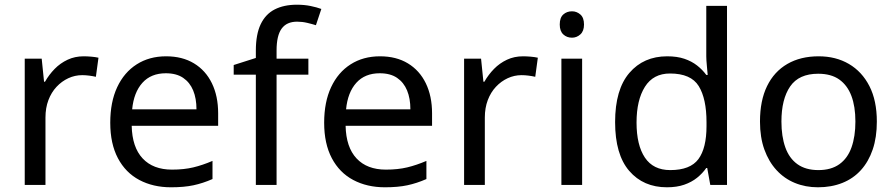

<svg xmlns="http://www.w3.org/2000/svg" viewBox="-20 -785 3796 815"><path d="M335 -546Q350 -546 367.5 -544.5Q385 -543 398 -540L387 -459Q374 -462 358.5 -464Q343 -466 329 -466Q298 -466 270 -453Q242 -440 220 -416.5Q198 -393 185.5 -360Q173 -327 173 -286V0H85V-536H157L167 -438H171Q188 -468 212 -492.5Q236 -517 267 -531.5Q298 -546 335 -546Z M685 -546Q754 -546 803.5 -516Q853 -486 879.5 -431.5Q906 -377 906 -304V-251H539Q541 -160 585.5 -112.5Q630 -65 710 -65Q761 -65 800.5 -74.5Q840 -84 882 -102V-25Q841 -7 801 1.5Q761 10 706 10Q630 10 571.5 -21Q513 -52 480.5 -113.5Q448 -175 448 -264Q448 -352 477.5 -415Q507 -478 560.5 -512Q614 -546 685 -546ZM684 -474Q621 -474 584.5 -433.5Q548 -393 541 -321H814Q814 -367 800 -401Q786 -435 757.5 -454.5Q729 -474 684 -474Z M1289 -468H1154V0H1066V-468H972V-509L1066 -539V-570Q1066 -639 1086.5 -682Q1107 -725 1146 -745Q1185 -765 1240 -765Q1272 -765 1298.5 -759.5Q1325 -754 1344 -747L1321 -678Q1305 -683 1284 -688Q1263 -693 1241 -693Q1197 -693 1175.5 -663.5Q1154 -634 1154 -571V-536H1289Z M1593 -546Q1662 -546 1711.5 -516Q1761 -486 1787.5 -431.5Q1814 -377 1814 -304V-251H1447Q1449 -160 1493.5 -112.5Q1538 -65 1618 -65Q1669 -65 1708.5 -74.5Q1748 -84 1790 -102V-25Q1749 -7 1709 1.5Q1669 10 1614 10Q1538 10 1479.5 -21Q1421 -52 1388.5 -113.5Q1356 -175 1356 -264Q1356 -352 1385.5 -415Q1415 -478 1468.5 -512Q1522 -546 1593 -546ZM1592 -474Q1529 -474 1492.5 -433.5Q1456 -393 1449 -321H1722Q1722 -367 1708 -401Q1694 -435 1665.5 -454.5Q1637 -474 1592 -474Z M2200 -546Q2215 -546 2232.5 -544.5Q2250 -543 2263 -540L2252 -459Q2239 -462 2223.5 -464Q2208 -466 2194 -466Q2163 -466 2135 -453Q2107 -440 2085 -416.5Q2063 -393 2050.5 -360Q2038 -327 2038 -286V0H1950V-536H2022L2032 -438H2036Q2053 -468 2077 -492.5Q2101 -517 2132 -531.5Q2163 -546 2200 -546Z M2451 -536V0H2363V-536ZM2408 -737Q2428 -737 2443.5 -723.5Q2459 -710 2459 -681Q2459 -653 2443.5 -639Q2428 -625 2408 -625Q2386 -625 2371 -639Q2356 -653 2356 -681Q2356 -710 2371 -723.5Q2386 -737 2408 -737Z M2811 10Q2711 10 2651 -59.5Q2591 -129 2591 -267Q2591 -405 2651.5 -475.5Q2712 -546 2812 -546Q2854 -546 2885 -535.5Q2916 -525 2939 -507Q2962 -489 2978 -467H2984Q2983 -480 2980.5 -505.5Q2978 -531 2978 -546V-760H3066V0H2995L2982 -72H2978Q2962 -49 2939 -30.5Q2916 -12 2884.5 -1Q2853 10 2811 10ZM2825 -63Q2910 -63 2944.5 -109.5Q2979 -156 2979 -250V-266Q2979 -366 2946 -419.5Q2913 -473 2824 -473Q2753 -473 2717.5 -416.5Q2682 -360 2682 -265Q2682 -169 2717.5 -116Q2753 -63 2825 -63Z M3702 -269Q3702 -202 3684.5 -150.5Q3667 -99 3634.5 -63Q3602 -27 3555.5 -8.5Q3509 10 3452 10Q3399 10 3354 -8.5Q3309 -27 3276 -63Q3243 -99 3224.5 -150.5Q3206 -202 3206 -269Q3206 -358 3236 -419.5Q3266 -481 3322 -513.5Q3378 -546 3455 -546Q3528 -546 3583.5 -513.5Q3639 -481 3670.5 -419.5Q3702 -358 3702 -269ZM3297 -269Q3297 -206 3313.5 -159.5Q3330 -113 3365 -88Q3400 -63 3454 -63Q3508 -63 3543 -88Q3578 -113 3594.5 -159.5Q3611 -206 3611 -269Q3611 -333 3594 -378Q3577 -423 3542.5 -447.5Q3508 -472 3453 -472Q3371 -472 3334 -418Q3297 -364 3297 -269Z"/></svg>

Font: utamil15
Style: Book
Weight: 400
Designer: Jelle Bosma - Monotype Design Team
Foundry: Monotype Imaging Inc.
Version: Version 2.003